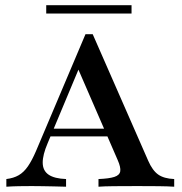

<svg xmlns="http://www.w3.org/2000/svg" viewBox="-20 -706 687 726"><path d="M4 0V-29Q31.5 -32.3 50.8 -43.5Q70.2 -54.8 85.5 -77Q100.8 -99.2 116.1 -134.7L303.2 -576.6H330.6L540.3 -98.4Q556.5 -61.3 578.2 -46Q600 -30.6 638.7 -29V0Q615.3 -1.6 579.8 -2Q544.4 -2.4 499.2 -2.4Q447.6 -2.4 410.1 -2Q372.6 -1.6 352.4 0V-29Q392.7 -30.6 412.5 -37.1Q432.3 -43.5 434.7 -58.5Q437.1 -73.4 425 -100.8L270.2 -457.3L287.1 -467.7L160.5 -165.3Q141.1 -120.2 141.5 -90.3Q141.9 -60.5 163.7 -45.6Q185.5 -30.6 229.8 -29V0Q204.8 -0.8 183.1 -1.2Q161.3 -1.6 140.7 -2Q120.2 -2.4 100 -2.4Q75 -2.4 51.6 -2Q28.2 -1.6 4 0ZM153.2 -190.3 166.1 -219.4H418.5L430.6 -190.3ZM154.8 -654.8V-686.3H477.4V-654.8Z"/></svg>

Font: Playfair SemiBold
Style: Regular
Weight: 600
Designer: Claus Eggers Sørensen
Foundry: Claus Eggers Sørensen
Version: Version 2.001;gftools[0.9.30]